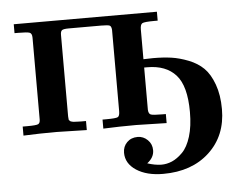

<svg xmlns="http://www.w3.org/2000/svg" viewBox="-48 -504 990 764"><g transform="rotate(-5 447.0 -122.5)"><path d="M33.2 0V-36.1H51.8Q86.9 -36.1 95 -40Q103 -43.9 103 -58.1V-384.8Q103 -401.9 93.5 -405.5Q84 -409.2 47.9 -409.2H33.2V-444.8H605V-409.2H592.8Q551.8 -409.2 543.5 -404.5Q535.2 -399.9 535.2 -379.9V-261.2Q542 -261.2 554.9 -261.7Q567.9 -262.2 574.2 -262.2Q614.3 -262.2 646.7 -257.6Q679.2 -252.9 714.6 -239Q750 -225.1 773.9 -201.7Q797.9 -178.2 813.5 -135.5Q829.1 -92.8 829.1 -36.1Q829.1 69.8 759 135Q689 200.2 574.2 200.2Q508.3 200.2 467 173.1Q425.8 146 425.8 103Q425.8 78.1 442.4 61.5Q459 44.9 484.9 44.9Q507.8 44.9 524.9 61.5Q542 78.1 542 103Q542 131.8 514.2 152.8Q543.9 162.6 569.8 163.1Q591.8 163.1 612.8 154.1Q633.8 145 654.8 124Q675.8 103 688.5 62Q701.2 21 701.2 -36.1Q701.2 -140.1 661.6 -184.1Q622.1 -228 547.9 -228H535.2V-59.1Q536.1 -43 545.2 -39.6Q554.2 -36.1 592.8 -36.1H605V0Q494.1 -2.9 482.9 -2.9Q418 -2.9 352.1 0V-36.1H366.2Q406.2 -36.1 413.6 -40.5Q420.9 -44.9 420.9 -64V-388.2Q419.9 -402.3 413.6 -405.8Q407.2 -409.2 379.9 -409.2H250Q228 -409.2 222.4 -404.5Q216.8 -399.9 216.8 -386.2V-67.9Q216.8 -65.9 216.8 -61Q216.8 -56.2 217.3 -54.7Q217.8 -53.2 217.8 -49.6Q217.8 -45.9 219 -45.4Q220.2 -44.9 222.2 -42.5Q224.1 -40 226.6 -39.6Q229 -39.1 232.4 -38.1Q235.8 -37.1 241 -37.1Q246.1 -37.1 252 -36.6Q257.8 -36.1 266.1 -36.1H286.1V0Q175.3 -2.9 164.1 -2.9Q99.1 -2.9 33.2 0Z"/></g></svg>

Font: CMU Serif
Style: Bold
Weight: 700
Version: Version 0.7.0